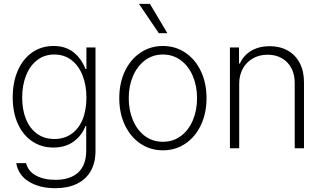

<svg xmlns="http://www.w3.org/2000/svg" viewBox="-20 -780 1695 1010"><path d="M65.4 78.1H117.2Q127.9 121.1 169.4 143.6Q210.9 166 271.5 166Q349.1 166 391.4 127.2Q433.6 88.4 433.6 10.7V-117.2H429.7Q410.6 -66.9 367.4 -35.4Q324.2 -3.9 260.7 -3.9Q198.2 -3.9 149.7 -36.4Q101.1 -68.8 74 -128.7Q46.9 -188.5 46.9 -267.6Q46.9 -347.2 73.5 -408.4Q100.1 -469.7 148.9 -503.9Q197.8 -538.1 261.7 -538.1Q326.2 -538.1 367.7 -504.2Q409.2 -470.2 429.7 -417H434.6V-530.3H482.4V12.7Q482.4 77.6 456.1 121.8Q429.7 166 382.3 188Q335 210 271.5 210Q189 210 132.8 176Q76.7 142.1 65.4 78.1ZM434.6 -266.6Q434.6 -332 414.3 -383.3Q394 -434.6 356 -463.9Q317.9 -493.2 265.6 -493.2Q213.4 -493.2 175 -463.4Q136.7 -433.6 116.7 -382.1Q96.7 -330.6 96.7 -266.6Q96.7 -202.1 116.9 -152.8Q137.2 -103.5 175.3 -76.2Q213.4 -48.8 265.6 -48.8Q317.4 -48.8 355.5 -75.2Q393.6 -101.6 414.1 -150.6Q434.6 -199.7 434.6 -266.6Z M607.4 -263.7Q607.4 -342.8 637 -405.3Q666.5 -467.8 718.8 -502.9Q771 -538.1 836.9 -538.1Q902.8 -538.1 955.1 -502.9Q1007.3 -467.8 1036.9 -405.3Q1066.4 -342.8 1066.4 -263.7Q1066.4 -184.6 1036.9 -122.1Q1007.3 -59.6 955.1 -24.4Q902.8 10.7 836.9 10.7Q771 10.7 718.8 -24.4Q666.5 -59.6 637 -122.1Q607.4 -184.6 607.4 -263.7ZM1016.6 -263.7Q1016.6 -327.1 994.4 -379.6Q972.2 -432.1 931.4 -462.6Q890.6 -493.2 836.9 -493.2Q783.2 -493.2 742.4 -462.4Q701.7 -431.6 679.4 -379.4Q657.2 -327.1 657.2 -263.7Q657.2 -199.7 679.4 -147.2Q701.7 -94.7 742.4 -64.5Q783.2 -34.2 836.9 -34.2Q890.6 -34.2 931.4 -64.5Q972.2 -94.7 994.4 -147.2Q1016.6 -199.7 1016.6 -263.7ZM710.9 -759.8H768.6L860.4 -605.5H815.4Z M1238.3 0H1189.5V-530.3H1237.3V-446.3H1242.2Q1260.7 -488.3 1301.5 -512.7Q1342.3 -537.1 1398.4 -537.1Q1452.1 -537.1 1492.9 -514.4Q1533.7 -491.7 1556.4 -449Q1579.1 -406.2 1579.1 -347.7V0H1530.3V-344.7Q1530.3 -388.7 1512.5 -422.1Q1494.6 -455.6 1462.4 -473.9Q1430.2 -492.2 1387.7 -492.2Q1344.7 -492.2 1310.8 -473.1Q1276.9 -454.1 1257.6 -419.4Q1238.3 -384.8 1238.3 -339.8Z"/></svg>

Font: Pretendard JP ExtraLight
Style: Regular
Weight: 200
Designer: Base glyphs from Inter by Rasmus Andersson; Hangeul glyphs from Noto Sans CJK(Source Han Sans) by Jang Soo-young and Kan
Foundry: Kil Hyung-jin
Version: Version 1.309